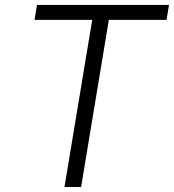

<svg xmlns="http://www.w3.org/2000/svg" viewBox="-20 -747 695 767"><path d="M117.9 -667.6 127.8 -727.3H655.2L645.2 -667.6H414.8L304 0H237.6L348.4 -667.6Z"/></svg>

Font: Karasuma Gothic
Style: Light Italic
Weight: 300
Italic angle: 9.39998°
Designer: Rasmus Andersson / Ryoko Nishizuka
Foundry: rsms
Version: Version 1.00